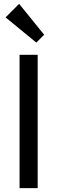

<svg xmlns="http://www.w3.org/2000/svg" viewBox="-20 -979 298 999"><path d="M81.8 0V-694H176V0ZM169 -757.5 9 -888.5 79.5 -959 209.8 -798.2Z"/></svg>

Font: Marine Company Thin
Style: Regular
Weight: 100
Designer: Rodrigo Fuenzalida
Foundry: fragTYPE
Version: Version 1.000